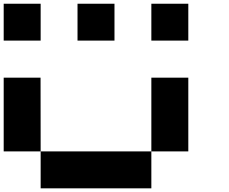

<svg xmlns="http://www.w3.org/2000/svg" viewBox="-20 -820 1240 1040"><path d="M0 -799.8H200.2V-600.1H0ZM0 -399.4H199.7L200.2 0H0ZM1000 0H799.8V-399.4H1000ZM799.8 0V200.2H200.2V0ZM600.1 -600.1H399.9V-799.8H600.1ZM1000 -799.8V-600.1H799.8V-799.8Z"/></svg>

Font: QuinqueFive
Style: Regular
Weight: 400
Monospace: yes
Designer: GGBotNet
Foundry: GGBotNet
Version: 1.1